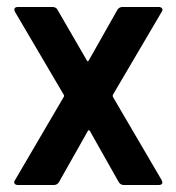

<svg xmlns="http://www.w3.org/2000/svg" viewBox="-20 -531 506 551"><path d="M23 -14 163 -253Q165 -256 163 -259L23 -497L21 -503Q21 -511 32 -511H130Q141 -511 145 -503L229 -358Q232 -352 235 -358L317 -503Q322 -511 332 -511H435Q442 -511 445 -507Q448 -503 444 -497L304 -259Q303 -256 304 -253L444 -14L446 -8Q446 0 435 0H336Q326 0 321 -8L238 -155Q235 -160 232 -155L149 -8Q144 0 134 0H32Q25 0 22 -4Q19 -8 23 -14Z"/></svg>

Font: Barlow Semi Condensed SemiBold
Style: Regular
Weight: 600
Width: 4
Designer: Jeremy Tribby
Foundry: Tribby Type
Version: Version 1.408